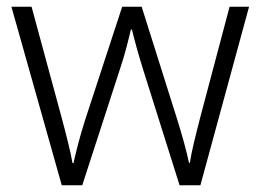

<svg xmlns="http://www.w3.org/2000/svg" viewBox="-20 -552 776 572"><path d="M406 -346 515 0H577L722 -532H664L577 -204C562 -145 550 -99 546 -67H543C536 -101 523 -148 508 -196L402 -532H344L234 -196C217 -143 206 -98 199 -66H196C190 -101 179 -144 163 -204L74 -532H14L164 0H225L337 -345C352 -389 362 -431 370 -464H373C381 -431 392 -391 406 -346Z"/></svg>

Font: Noto Sans Meetei Mayek Light
Style: Regular
Weight: 300
Designer: Monotype Design Team and Neelakash Kshetrimayum
Foundry: Monotype Imaging Inc.
Version: Version 2.002